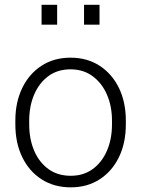

<svg xmlns="http://www.w3.org/2000/svg" viewBox="-20 -782 597 812"><path d="M279.3 10.3Q208.5 10.3 155.8 -23.7Q103 -57.6 74 -117.7Q44.9 -177.7 44.9 -255.9V-272Q44.9 -349.6 74 -409.7Q103 -469.7 155.5 -503.9Q208 -538.1 278.3 -538.1Q348.6 -538.1 401.4 -503.9Q454.1 -469.7 483.2 -409.7Q512.2 -349.6 512.2 -272V-255.9Q512.2 -177.7 483.2 -117.7Q454.1 -57.6 401.6 -23.7Q349.1 10.3 279.3 10.3ZM279.3 -38.6Q333.5 -38.6 372.6 -67.4Q411.6 -96.2 432.6 -145.3Q453.6 -194.3 453.6 -255.9V-272Q453.6 -332.5 432.4 -381.6Q411.1 -430.7 371.8 -459.7Q332.5 -488.8 278.3 -488.8Q223.1 -488.8 184.1 -459.7Q145 -430.7 124.3 -381.6Q103.5 -332.5 103.5 -272V-255.9Q103.5 -194.3 124.3 -145.3Q145 -96.2 184.3 -67.4Q223.6 -38.6 279.3 -38.6ZM335.4 -677.7V-761.7H400.9V-677.7ZM155.8 -677.7V-761.7H221.7V-677.7Z"/></svg>

Font: Roboto Slab Light
Style: Regular
Weight: 300
Designer: Google
Version: Version 2.000; ttfautohint (v1.8.1.43-b0c9)